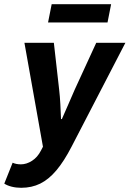

<svg xmlns="http://www.w3.org/2000/svg" viewBox="-55 -700 616 914"><path d="M45.7 194Q21.7 194 0.7 188.7Q-20.3 183.4 -34.6 174.1L5.1 74.6Q21.7 82.3 44.4 82.3Q71.3 82.3 97.4 65.5Q123.6 48.8 139.9 16.9L149.5 -1.5L61.3 -496.1H201.4L226.6 -273.1Q230.2 -242.4 232.3 -203.9Q234.4 -165.3 235.5 -133.1H239.5Q254.2 -165.6 270.4 -203.6Q286.6 -241.6 300.6 -273.1L403.1 -496.1H541.8L286.3 -2.9Q250 67.5 213.6 110.7Q177.2 154 136.6 174Q96.1 194 45.7 194ZM173.8 -593.2 191 -680.1H474L456.9 -593.2Z"/></svg>

Font: Source Sans Variable
Style: Italic
Weight: 200
Italic angle: -11°
Designer: Paul D. Hunt
Foundry: Adobe Systems Incorporated
Version: Version 3.006;hotconv 1.0.111;makeotfexe 2.5.65597